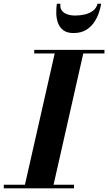

<svg xmlns="http://www.w3.org/2000/svg" viewBox="-63 -1020 585 1040"><path d="M67.7 0 237.7 -750H392.5L222.8 0ZM-42.5 0V-19.5H337.8V0ZM122.5 -730.5V-750H502.8V-730.5ZM335 -841Q299.3 -841 279.1 -856.9Q259 -872.8 250.5 -897.5Q242 -922.3 241.8 -949.5Q241.5 -976.8 245 -999.8H264.5Q261.3 -978.3 271.1 -964Q281 -949.8 300.5 -942.8Q320 -935.8 345 -935.8Q370.3 -935.8 395.5 -941.5Q420.8 -947.3 439.9 -961.3Q459 -975.3 465.5 -999.8H485Q481.5 -976.8 472.1 -949.5Q462.8 -922.3 445.6 -897.5Q428.5 -872.8 401.5 -856.9Q374.5 -841 335 -841Z"/></svg>

Font: Bodoni Moda
Style: Italic
Weight: 400
Italic angle: -13°
Designer: Owen Earl
Foundry: indestructible type
Version: Version 2.005